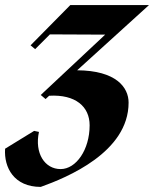

<svg xmlns="http://www.w3.org/2000/svg" viewBox="-89 -500 618 754"><path d="M71 234C174 197 416 98 416 -97C416 -157 367 -223 214 -224L496 -480H187L31 -322L49 -307L107 -365L324 -364L71 -127L90 -111L104 -124C208 -130 263 -81 263 -8C263 88 210 164 149 164C87 164 46 102 64 18L45 14L-69 84C-74 158 -34 234 71 234Z"/></svg>

Font: Mazius Display Extra Italic
Style: Bold
Weight: 700
Italic angle: -17°
Designer: Alberto Casagrande & Collletttivo
Foundry: Collletttivo
Version: Version 2.000;Glyphs 3.2 (3217)